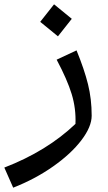

<svg xmlns="http://www.w3.org/2000/svg" viewBox="-80 -607 499 888"><path d="M-60 168Q137 92 269 -34Q272 -105 251.5 -172Q231 -239 182 -331L274 -374Q310 -286 327 -217.5Q344 -149 344 -72Q344 -21 296.5 41.5Q249 104 166 162.5Q83 221 -19 261ZM106 -506 170 -587 252 -520 188 -439Z"/></svg>

Font: FiraGO
Style: Italic
Weight: 400
Italic angle: -8°
Designer: bBox Type GmbH
Foundry: bBox Type GmbH
Version: Version 1.001